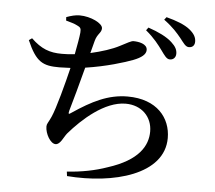

<svg xmlns="http://www.w3.org/2000/svg" viewBox="-58 -883 1115 997"><g transform="rotate(5 500.0 -384.0)"><path d="M759 -645C777 -620 789 -602 805 -602C823 -601 837 -614 837 -634C837 -654 829 -671 806 -692C778 -718 734 -739 681 -757L670 -742C715 -705 740 -671 759 -645ZM850 -718C870 -693 881 -674 899 -674C918 -674 929 -686 929 -705C929 -727 919 -746 893 -767C867 -788 824 -805 770 -819L759 -805C809 -768 830 -742 850 -718ZM252 -756C277 -749 296 -744 311 -736C328 -728 333 -723 331 -700C329 -677 321 -633 312 -586C289 -583 266 -582 245 -582C181 -582 137 -598 84 -649L68 -638C116 -527 152 -511 238 -511L296 -513C276 -430 241 -297 220 -251C205 -218 198 -214 198 -199C198 -162 226 -112 253 -112C278 -112 291 -151 308 -172C376 -251 489 -353 598 -353C682 -353 737 -296 737 -220C737 -146 693 -67 533 -16C471 6 400 20 324 25L327 48C570 67 831 -3 831 -194C831 -298 759 -391 605 -391C504 -391 420 -348 322 -282C306 -270 305 -274 309 -291C322 -336 352 -443 372 -521C481 -537 576 -567 618 -583C659 -599 682 -617 682 -640C682 -673 635 -680 610 -680C598 -680 580 -669 541 -649C505 -630 450 -612 392 -599L409 -664C419 -702 441 -708 441 -732C441 -758 378 -789 320 -789C298 -789 276 -783 251 -774Z"/></g></svg>

Font: Noto Serif CJK JP SemiBold
Style: Regular
Weight: 600
Designer: Ryoko NISHIZUKA 西塚涼子 (kana & ideographs); Frank Grießhammer (Latin, Greek & Cyrillic); Wenlong ZHANG 张文龙 (bopomofo); San
Foundry: Adobe
Version: Version 2.001;hotconv 1.1.0;makeotfexe 2.6.0